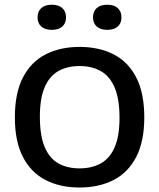

<svg xmlns="http://www.w3.org/2000/svg" viewBox="-20 -806 690 833"><path d="M325 7.5Q240.5 7.5 177.5 -25Q114.5 -57.5 79.5 -125Q44.5 -192.5 44.5 -297Q44.5 -402 79.5 -469.8Q114.5 -537.5 177.8 -570Q241 -602.5 325 -602.5Q410 -602.5 473.2 -570Q536.5 -537.5 571.2 -469.8Q606 -402 606 -297Q606 -192.5 571 -125Q536 -57.5 472.8 -25Q409.5 7.5 325 7.5ZM325 -75.5Q378.5 -75.5 417.5 -97.2Q456.5 -119 477.5 -167.2Q498.5 -215.5 498.5 -295Q498.5 -377 477.2 -426.5Q456 -476 417 -497.8Q378 -519.5 325 -519.5Q272.5 -519.5 233.8 -498Q195 -476.5 174 -428Q153 -379.5 153 -300Q153 -217.5 173.8 -168.2Q194.5 -119 233.2 -97.2Q272 -75.5 325 -75.5ZM445.5 -676.5Q415.5 -676.5 399.5 -691Q383.5 -705.5 383.5 -730.5Q383.5 -756 399.5 -770.8Q415.5 -785.5 445.5 -785.5Q475 -785.5 491 -770.8Q507 -756 507 -730.5Q507 -705.5 491 -691Q475 -676.5 445.5 -676.5ZM204.5 -676.5Q175 -676.5 159 -691Q143 -705.5 143 -730.5Q143 -756 159 -770.8Q175 -785.5 204.5 -785.5Q234.5 -785.5 250.5 -770.8Q266.5 -756 266.5 -730.5Q266.5 -705.5 250.5 -691Q234.5 -676.5 204.5 -676.5Z"/></svg>

Font: Encode Sans SC Condensed Thin Medium
Style: Regular
Weight: 500
Version: Version 3.002